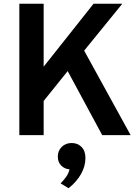

<svg xmlns="http://www.w3.org/2000/svg" viewBox="-20 -720 748 1023"><path d="M83 0V-700H212.6V-364.8L478.4 -700H631.6L428.4 -450.2L676 0H524.6L340.6 -341.2L212.6 -182V0ZM345.2 282.8 303 257.2Q319.2 240.3 332.1 222.7Q345 205 350.6 182.2Q325.1 180.7 306.6 162.6Q288 144.6 288 114Q288 83.4 308.9 62.7Q329.8 42 362.2 42Q393.1 42 414.1 62.6Q435.2 83.3 435.2 121.8Q435.2 165.9 411.5 207.7Q387.8 249.5 345.2 282.8Z"/></svg>

Font: Overpass
Style: Regular
Weight: 400
Designer: Delve Withrington, Dave Bailey, Thomas Jockin
Foundry: Delve Fonts LLC
Version: Version 4.000